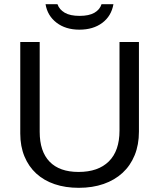

<svg xmlns="http://www.w3.org/2000/svg" viewBox="-20 -889 762 919"><path d="M357 10Q293 10 241.5 -7.5Q190 -25 153.5 -58.5Q117 -92 97 -140.5Q77 -189 77 -250V-688H170V-258Q170 -164 217.5 -115Q265 -66 356 -66Q450 -66 501 -116.5Q552 -167 552 -264V-688H645V-259Q645 -196 624.5 -146Q604 -96 566.5 -61.5Q529 -27 476 -8.5Q423 10 357 10ZM360 -747Q294 -747 250.5 -780.5Q207 -814 198 -869H255Q264 -843 290 -828Q316 -813 361 -813Q406 -813 432 -828Q458 -843 466 -869H523Q513 -812 469.5 -779.5Q426 -747 360 -747Z"/></svg>

Font: Libra Sans
Style: Regular
Weight: 400
Foundry: Context Ltd
Version: Version 1.000; ttfautohint (v1.3)